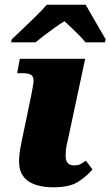

<svg xmlns="http://www.w3.org/2000/svg" viewBox="-20 -786 469 816"><path d="M207 10Q137 10 99 -17Q61 -44 61 -99Q61 -113 63 -132.5Q65 -152 73 -190L112 -377Q119 -412 122 -433.5Q125 -455 115.5 -465Q106 -475 75 -475H53L64 -536H342L272 -208Q267 -185 264 -171.5Q261 -158 260 -148Q259 -138 259 -123Q259 -83 295 -83Q311 -83 320 -87.5Q329 -92 345 -103L373 -66Q348 -36 311.5 -13Q275 10 207 10ZM30 -619Q50 -638 76.5 -663Q103 -688 130.5 -715Q158 -742 179 -766H344Q355 -747 370.5 -720Q386 -693 402 -665.5Q418 -638 429 -619L426 -606H343Q335 -617 318.5 -634Q302 -651 284 -668Q266 -685 254 -696Q236 -685 212 -668Q188 -651 166 -634Q144 -617 131 -606H27Z"/></svg>

Font: Noto Serif Black
Style: Italic
Weight: 900
Italic angle: -12°
Designer: Monotype Design Team
Foundry: Monotype Imaging Inc.
Version: Version 2.013